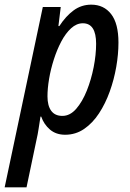

<svg xmlns="http://www.w3.org/2000/svg" viewBox="-63 -569 557 825"><path d="M-43 236 121 -539H198L188 -457H192Q220 -500 253.5 -524.5Q287 -549 329 -549Q383 -549 414.5 -508.5Q446 -468 446 -386Q446 -336 436.5 -281.5Q427 -227 408.5 -175.5Q390 -124 362.5 -82Q335 -40 298.5 -15Q262 10 217 10Q178 10 152 -12Q126 -34 114 -68H111Q107 -43 103 -16.5Q99 10 94 31L51 236ZM205 -71Q238 -71 264.5 -101.5Q291 -132 310 -179.5Q329 -227 339.5 -280.5Q350 -334 350 -381Q350 -469 293 -469Q266 -469 242.5 -447.5Q219 -426 200.5 -391Q182 -356 168.5 -314Q155 -272 148 -230.5Q141 -189 141 -155Q141 -115 157 -93Q173 -71 205 -71Z"/></svg>

Font: Noto Sans Condensed Medium
Style: Italic
Weight: 500
Width: 3
Italic angle: -12°
Designer: Monotype Design Team
Foundry: Monotype Imaging Inc.
Version: Version 2.013; ttfautohint (v1.8.4.7-5d5b)